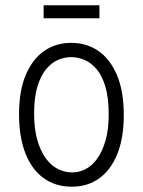

<svg xmlns="http://www.w3.org/2000/svg" viewBox="-20 -694 540 726"><path d="M251 12Q190 12 145 -20.5Q100 -53 76 -114.5Q52 -176 52 -262Q52 -352 78 -412Q104 -472 148 -502Q192 -532 249 -532Q308 -532 352.5 -501Q397 -470 422.5 -409.5Q448 -349 448 -259Q448 -172 423.5 -111.5Q399 -51 355 -19.5Q311 12 251 12ZM253 -42Q279 -42 303.5 -54.5Q328 -67 347.5 -94Q367 -121 379 -162.5Q391 -204 391 -262Q391 -323 379 -364.5Q367 -406 346.5 -431Q326 -456 300.5 -467Q275 -478 249 -478Q224 -478 199.5 -467.5Q175 -457 154.5 -432.5Q134 -408 121.5 -367Q109 -326 109 -265Q109 -207 121 -165Q133 -123 153 -95.5Q173 -68 199 -55Q225 -42 253 -42ZM145 -625V-674H356V-625Z"/></svg>

Font: Bricolage Grotesque SemiCondensed ExtraLight
Style: Regular
Weight: 250
Width: 4
Designer: Mathieu Triay
Foundry: Atelier Triay
Version: Version 1.000;gftools[0.9.30]